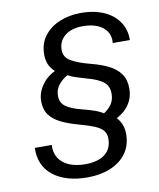

<svg xmlns="http://www.w3.org/2000/svg" viewBox="-84 -803 728 879"><g transform="rotate(-10 280.0 -363.5)"><path d="M252 10Q201.6 10 160.9 -2Q120.3 -14 91.9 -36.8Q63.4 -59.6 49.5 -91.9Q35.6 -124.3 37.3 -165H116Q113.6 -129.1 129.9 -103.7Q146.1 -78.3 177.5 -64.8Q208.9 -51.3 252 -51.3Q311.3 -51.3 343.8 -76.3Q376.3 -101.3 376.3 -149.3Q376.3 -171.4 364 -186.3Q351.7 -201.1 324.9 -212.4Q298.1 -223.6 255.1 -235.1Q207.6 -248 173.4 -264.8Q139.3 -281.6 121.1 -306.6Q102.9 -331.7 102.9 -369.6Q102.9 -408.3 126.3 -442.7Q149.7 -477.1 189 -496.1Q170.3 -512.7 161.9 -532.6Q153.6 -552.6 153.6 -577.4Q153.6 -629 180.8 -664.5Q208 -700 253.1 -718.5Q298.3 -737 352.3 -737Q396.9 -737 434.2 -725.7Q471.6 -714.4 497.8 -693.2Q524 -672 538.2 -642.6Q552.4 -613.1 551.7 -575.9H472.1Q475.1 -608.1 460 -630.4Q444.9 -652.7 416.6 -664.2Q388.3 -675.7 350.1 -675.7Q297.4 -675.7 266.6 -651.1Q235.9 -626.4 235.9 -584.4Q235.9 -551.3 267.2 -532.8Q298.6 -514.3 358.3 -498.9Q405.1 -486.9 439.1 -469.6Q473 -452.3 491.8 -425.6Q510.6 -399 510.6 -358.4Q510.6 -317.9 489.9 -285.8Q469.1 -253.7 430.4 -233.9Q444.4 -219.1 452.3 -199.4Q460.1 -179.6 460.1 -156.6Q460.1 -103.1 433.4 -66.1Q406.6 -29.1 359.5 -9.6Q312.4 10 252 10ZM376.7 -266.1Q400.4 -281.1 413.3 -300.8Q426.1 -320.4 426.4 -347.1Q427.3 -383.3 403.1 -403.1Q378.9 -422.9 325.1 -437.1Q299.6 -444.3 278.6 -451.2Q257.6 -458.1 241.7 -467Q215.6 -451.7 199.4 -431Q183.1 -410.3 182.9 -381.7Q182.3 -349.1 207.2 -331.1Q232.1 -313 284.3 -300.4Q308.1 -294.3 332.4 -286.4Q356.7 -278.4 376.7 -266.1Z"/></g></svg>

Font: Mona Sans ExtraLight
Style: Italic
Weight: 200
Italic angle: -11.6951°
Designer: Deni Anggara
Foundry: GitHub
Version: Version 2.000